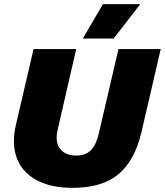

<svg xmlns="http://www.w3.org/2000/svg" viewBox="-20 -897 796 927"><path d="M331 10Q227 10 158 -26.5Q89 -63 62 -131.5Q35 -200 57 -295L142 -660H348L258 -269Q245 -210 270.5 -178Q296 -146 349 -146Q395 -146 420.5 -173.5Q446 -201 458 -257L552 -660H756L663 -259Q631 -122 552 -56Q473 10 331 10ZM477 -877H657L529 -711H380Z"/></svg>

Font: Work Sans ExtraBold
Style: Italic
Weight: 800
Italic angle: -13°
Designer: Wei Huang
Foundry: Wei Huang
Version: Version 2.012; ttfautohint (v1.8.3)